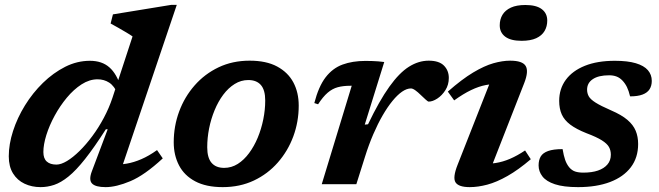

<svg xmlns="http://www.w3.org/2000/svg" viewBox="-20 -756 2705 788"><path d="M464 -369.5Q449 -403.5 428 -417Q407 -430.5 380.5 -430.5Q347 -430.5 314.8 -409.8Q282.5 -389 254.2 -355Q226 -321 204.2 -281Q182.5 -241 170.2 -201.8Q158 -162.5 158 -132Q158 -105.5 172 -93Q186 -80.5 211.5 -80.5Q230.5 -80.5 255 -95.2Q279.5 -110 306.5 -136.5Q333.5 -163 359.2 -197.8Q385 -232.5 406.2 -272.5Q427.5 -312.5 441.5 -354.5L524 -606.5Q515 -613 499 -622.5Q483 -632 465.5 -642Q448 -652 434 -659.5L443.5 -697L682.5 -736H705.5L469.5 -37.5L442 -81.5Q471.5 -79.5 500.5 -84.5Q529.5 -89.5 560.2 -102.8Q591 -116 624.5 -140L648 -106Q573.5 -37 515.2 -12.5Q457 12 413.5 12Q372 12 357.8 -2.8Q343.5 -17.5 357 -53L422 -225.5H414.5Q366.5 -150.5 329.2 -103.5Q292 -56.5 261 -31.5Q230 -6.5 202.2 2.8Q174.5 12 146.5 12Q110.5 12 80.8 -2Q51 -16 33.5 -44.2Q16 -72.5 16 -114.5Q16 -164 33.5 -218.2Q51 -272.5 82.5 -323.5Q114 -374.5 156.2 -415.8Q198.5 -457 247.5 -481.8Q296.5 -506.5 349 -506.5Q398.5 -506.5 429 -479.5Q459.5 -452.5 475.5 -399Z M1004.5 -507Q1073 -507 1117.5 -483Q1162 -459 1184 -417.8Q1206 -376.5 1206 -322.5Q1206 -256.5 1183.8 -196.2Q1161.5 -136 1120.2 -89Q1079 -42 1021.8 -15Q964.5 12 894 12Q826 12 781.2 -11.8Q736.5 -35.5 714.8 -77.2Q693 -119 693 -172Q693 -238 715.2 -298.2Q737.5 -358.5 778.8 -405.5Q820 -452.5 877.2 -479.8Q934.5 -507 1004.5 -507ZM900 -67Q930 -67 955.8 -83.2Q981.5 -99.5 1002.2 -127.5Q1023 -155.5 1037.8 -191Q1052.5 -226.5 1060.5 -265.8Q1068.5 -305 1068.5 -343.5Q1068.5 -386.5 1050.8 -407Q1033 -427.5 999 -427.5Q969 -427.5 943 -411.2Q917 -395 896.2 -367.2Q875.5 -339.5 860.8 -303.8Q846 -268 838.2 -229Q830.5 -190 830.5 -151.5Q830.5 -108.5 848.2 -87.8Q866 -67 900 -67Z M1423.5 -404Q1422.5 -404 1420.8 -404Q1419 -404 1417.5 -404Q1388.5 -404 1366.2 -398Q1344 -392 1324.8 -375.5Q1305.5 -359 1285.5 -328L1270 -333Q1287.5 -401 1316.2 -438.5Q1345 -476 1385.8 -491Q1426.5 -506 1480 -506Q1495.5 -506 1508 -505.5Q1520.5 -505 1532 -504.2Q1543.5 -503.5 1557 -501.5L1477 -244.5L1490.5 -246Q1537 -343 1578 -400.2Q1619 -457.5 1658.5 -482.2Q1698 -507 1739.5 -507Q1782 -507 1802 -486.8Q1822 -466.5 1822 -436Q1822 -408 1808 -386Q1794 -364 1774.8 -351.5Q1755.5 -339 1739.5 -339Q1736 -339 1726.8 -347.5Q1717.5 -356 1706.5 -366.5Q1695.5 -377.5 1684.8 -385.2Q1674 -393 1666.5 -393Q1649.5 -393 1630.2 -379.8Q1611 -366.5 1590.8 -341.8Q1570.5 -317 1550.5 -282.5Q1530.5 -248 1512 -205Q1493.5 -162 1478 -112.5L1442.5 0H1300.5Z M1858 -79.5 2004 -450.5 2033 -411Q2003 -412.5 1974 -407Q1945 -401.5 1913.2 -386.2Q1881.5 -371 1844 -344L1818 -380Q1876 -431 1922 -458.5Q1968 -486 2005.2 -496.5Q2042.5 -507 2073.5 -507Q2124.5 -507 2137.5 -485.2Q2150.5 -463.5 2131.5 -415L1985.5 -42L1953.5 -84.5Q1985 -82.5 2014.2 -87Q2043.5 -91.5 2073.2 -104.2Q2103 -117 2135 -138.5L2158.5 -102.5Q2107.5 -59 2063 -33.8Q2018.5 -8.5 1980 1.8Q1941.5 12 1908 12Q1862.5 12 1849.8 -7.2Q1837 -26.5 1858 -79.5ZM2031 -652Q2031 -676.5 2042.2 -695.2Q2053.5 -714 2076.8 -724.8Q2100 -735.5 2136.5 -735.5Q2181 -735.5 2203.5 -718.5Q2226 -701.5 2226 -671.5Q2226 -647.5 2215 -628.8Q2204 -610 2180.8 -599.2Q2157.5 -588.5 2120.5 -588.5Q2076 -588.5 2053.5 -605.5Q2031 -622.5 2031 -652Z M2289 -144Q2293.5 -117 2299.5 -99.8Q2305.5 -82.5 2316 -69.5Q2327 -56.5 2340.8 -52Q2354.5 -47.5 2374.5 -47.5Q2409 -47.5 2434 -56Q2459 -64.5 2473 -81Q2487 -97.5 2487 -121Q2487 -139 2479.2 -152.8Q2471.5 -166.5 2450.2 -180Q2429 -193.5 2386.5 -209.5Q2345 -226 2320.5 -244.5Q2296 -263 2285.5 -286.5Q2275 -310 2275 -342Q2275 -391.5 2302.2 -428.5Q2329.5 -465.5 2380.5 -486Q2431.5 -506.5 2503.5 -506.5Q2556 -506.5 2589.5 -496.5Q2623 -486.5 2639 -468Q2655 -449.5 2655 -424Q2655 -404 2646 -389.8Q2637 -375.5 2617.2 -368Q2597.5 -360.5 2566 -360.5Q2560.5 -383.5 2553 -398.8Q2545.5 -414 2534.5 -425.5Q2523.5 -437 2510.2 -442Q2497 -447 2480 -447Q2436.5 -447 2413 -431.2Q2389.5 -415.5 2389.5 -388Q2389.5 -373.5 2396.2 -361Q2403 -348.5 2424.2 -335Q2445.5 -321.5 2488 -303Q2531 -284.5 2555 -264Q2579 -243.5 2589 -219.2Q2599 -195 2599 -165Q2599 -109 2569 -69.5Q2539 -30 2483.8 -9Q2428.5 12 2352.5 12Q2293 12 2257.5 0.2Q2222 -11.5 2206.2 -32Q2190.5 -52.5 2190.5 -77Q2190.5 -99 2199.2 -113.8Q2208 -128.5 2229.5 -136.2Q2251 -144 2289 -144Z"/></svg>

Font: Newsreader 9pt SemiBold
Style: Italic
Weight: 600
Italic angle: -17°
Designer: Hugues Gentile
Foundry: Production Type
Version: Version 1.003